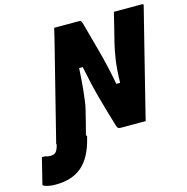

<svg xmlns="http://www.w3.org/2000/svg" viewBox="-304 -823 1148 1181"><g transform="rotate(-15 270.0 -233.0)"><path d="M-81 55Q-58 55 -46.5 44.5Q-35 34 -27 5L-25 -3Q-28 -6 -26 -11Q9 -151 44.5 -292Q80 -433 115 -573Q123 -605 131 -637Q139 -669 146 -700H300Q312 -700 316 -696.5Q320 -693 325 -675Q348 -590 375.5 -490Q403 -390 426 -268H450Q452 -354 460.5 -411.5Q469 -469 480 -514Q492 -561 503.5 -607.5Q515 -654 526 -700H705Q717 -700 713 -689Q676 -543 639.5 -395.5Q603 -248 566 -101Q560 -76 553.5 -51Q547 -26 541 0H385Q372 0 366.5 -3.5Q361 -7 356 -24Q327 -119 301 -214Q275 -309 253 -421H230Q226 -345 221 -295Q216 -245 211.5 -213.5Q207 -182 202 -163Q193 -125 183 -86.5Q173 -48 163 -9Q170 -8 169 -4L165 12Q136 127 73.5 180.5Q11 234 -93 234H-102Q-121 234 -143.5 229Q-166 224 -172 218Q-175 215 -173 210Q-163 169 -153 129.5Q-143 90 -133 49H-113Q-105 52 -98 53.5Q-91 55 -81 55Z"/></g></svg>

Font: Recursive Sn Lnr St Blk
Style: Italic
Weight: 900
Italic angle: -15°
Version: Version 1.079;hotconv 1.0.112;makeotfexe 2.5.65598; ttfautoh